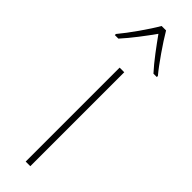

<svg xmlns="http://www.w3.org/2000/svg" viewBox="-285 -763 763 763"><g transform="rotate(45 96.0 -381.5)"><path d="M109 -763H84C60 -721 10 -650 -22 -612V-606H-2C31 -642 70 -694 97 -732C125 -693 162 -642 195 -606H214V-612C186 -645 134 -720 109 -763ZM109 0V-528H83V0Z"/></g></svg>

Font: Noto Sans Arabic SemCond Thin
Style: Regular
Weight: 100
Width: 4
Designer: Monotype Design Team, Nadine Chahine, Nizar Qandah and Khaled Hosny
Foundry: Monotype Imaging Inc.
Version: Version 2.012